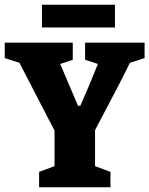

<svg xmlns="http://www.w3.org/2000/svg" viewBox="-25 -790 630 810"><path d="M140 -65 205 -89V-239L57 -525L-5 -545V-610H282V-538L229 -520Q296 -362 304 -344H314Q330 -380 350.5 -428.5Q371 -477 388 -520L334 -538V-610H585V-545L523 -525Q490 -456 376 -241V-89L441 -65V0H140ZM152 -674V-770H460V-674Z"/></svg>

Font: Grenze ExtraBold
Style: Regular
Weight: 800
Designer: Renata Polastri
Foundry: Omnibus-Type
Version: Version 1.002; ttfautohint (v1.8)